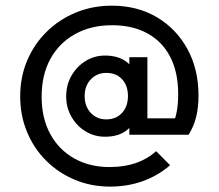

<svg xmlns="http://www.w3.org/2000/svg" viewBox="-20 -584 790 694"><path d="M359.5 -89.8Q321.2 -89.8 289.4 -109.1Q257.5 -128.5 238.4 -161.8Q219.2 -195 219.2 -235.5Q219.2 -277.2 238.4 -310.5Q257.5 -343.8 289.4 -363.5Q321.2 -383.2 359.5 -383.2Q408.2 -383.2 438.8 -359.4Q469.2 -335.5 469.2 -290.8V-182Q469.2 -138.2 439.2 -114Q409.2 -89.8 359.5 -89.8ZM364 -152.5Q399.8 -152.5 421.1 -176Q442.5 -199.5 442.5 -236.5Q442.5 -274.8 421.2 -297.6Q400 -320.5 364.2 -320.5Q330.5 -320.5 308.2 -297.1Q286 -273.8 286 -236.5Q286 -199.5 308.1 -176Q330.2 -152.5 364 -152.5ZM447.5 -97V-171L458 -240.5L447.5 -307.8V-377.2H512.8V-97ZM544.5 -37.5 594.8 13.2Q551 51 496.1 70.8Q441.2 90.5 377.8 90.5Q309.8 90.5 250.5 65.8Q191.2 41 146.9 -3.1Q102.5 -47.2 77.8 -106.8Q53 -166.2 53 -235.5Q53 -305.8 78.2 -365.2Q103.5 -424.8 148.9 -469.4Q194.2 -514 254.5 -538.8Q314.8 -563.5 383.8 -563.5Q476.2 -563.5 546.8 -521.9Q617.2 -480.2 657.4 -407Q697.5 -333.8 697.5 -238.5Q697.5 -195.8 689 -161.2Q680.5 -126.8 661.8 -97L584.5 -101.2Q599 -120.5 607.4 -141Q615.8 -161.5 619.9 -186.6Q624 -211.8 624 -244.2Q624 -322.8 595.4 -378.2Q566.8 -433.8 513.1 -463.2Q459.5 -492.8 385.2 -492.8Q309.2 -492.8 251.8 -461Q194.2 -429.2 162.4 -371.5Q130.5 -313.8 130.5 -234.5Q130.5 -157.2 161.4 -100.1Q192.2 -43 247.9 -11.6Q303.5 19.8 375.8 19.8Q429 19.8 470.8 5.4Q512.5 -9 544.5 -37.5ZM475.8 -156.2H661.8V-97H475.8Z"/></svg>

Font: Outfit Thin
Style: Regular
Weight: 100
Designer: Rodrigo Fuenzalida
Foundry: fragTYPE
Version: Version 1.000